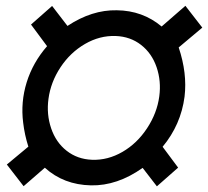

<svg xmlns="http://www.w3.org/2000/svg" viewBox="-20 -638 727 671"><path d="M478.5 -51.3Q389.6 11.7 297.9 9.8Q202.6 7.8 136.7 -51.8L62.5 12.7L3.9 -63L79.1 -125.5Q65.9 -167 61 -209Q51.8 -280.8 73.2 -350.1Q94.7 -419.4 144.5 -476.6L88.4 -552.2L162.1 -617.2L215.8 -547.4Q301.3 -604 388.2 -602.1Q478.5 -601.1 544.9 -545.4L627.9 -617.7L687 -541.5L604.5 -472.2Q634.8 -381.8 625 -300.3Q612.3 -202.1 548.3 -125L602.5 -52.2L528.3 13.2ZM149.4 -292.5Q142.1 -238.8 158.7 -189.7Q175.3 -140.6 212.9 -111.1Q250.5 -81.5 301.8 -79.6Q356.9 -77.6 408 -107.2Q459 -136.7 493.9 -189.7Q528.8 -242.7 536.6 -300.8Q543.9 -354.5 527.3 -403.1Q510.7 -451.7 473.1 -481Q435.5 -510.3 384.3 -512.2Q328.6 -514.2 277.1 -484.4Q225.6 -454.6 191.4 -402.8Q157.2 -351.1 149.4 -292.5Z"/></svg>

Font: Roboto Medium
Style: Italic
Weight: 500
Italic angle: -12°
Designer: Google
Version: Version 2.134; 2016